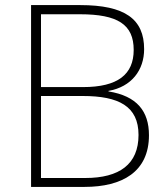

<svg xmlns="http://www.w3.org/2000/svg" viewBox="-20 -734 661 754"><path d="M295 -714H102V0H312C460 0 565 -59 565 -203C565 -297 518 -357 406 -375V-377C497 -393 546 -459 546 -541C546 -659 471 -714 295 -714ZM306 -392H141V-678H294C442 -678 505 -638 505 -538C505 -442 443 -392 306 -392ZM141 -357H305C446 -357 524 -317 524 -204C524 -89 449 -35 315 -35H141Z"/></svg>

Font: Noto Sans Telugu ExtraLight
Style: Regular
Weight: 200
Designer: Jelle Bosma - Monotype Design Team
Foundry: Monotype Imaging Inc.
Version: Version 2.005